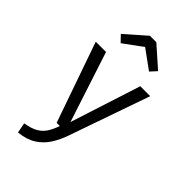

<svg xmlns="http://www.w3.org/2000/svg" viewBox="-294 -884 1189 1189"><g transform="rotate(45 300.0 -289.5)"><path d="M538.5 -526.5 353.5 3.5Q335 57 306.8 101.5Q278.5 146 233.2 175.2Q188 204.5 118.5 211.5L105.5 144.5Q160 135.5 191.5 117Q223 98.5 241.2 69.5Q259.5 40.5 273.5 0H245.5L61.5 -526.5H151.5L302.5 -64L451.5 -526.5ZM177 -629 137 -670.5 272.5 -789.5H329L463.5 -670.5L425.5 -629L301 -719.5Z"/></g></svg>

Font: Fast_Mono
Style: Regular
Weight: 400
Monospace: yes
Designer: Carrois Corporate, Edenspiekermann AG, Nikita Prokopov
Foundry: Carrois Corporate, Edenspiekermann AG, Nikita Prokopov
Version: Version 5.002